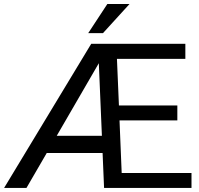

<svg xmlns="http://www.w3.org/2000/svg" viewBox="-27 -927 981 947"><path d="M0 0ZM917.5 0H486.3L479 -172.4H203.6L103.5 0H-6.8L422.9 -710.9H887.2V-636.7H549.8L559.6 -406.7H847.7V-333H562.5L573.2 -73.7H917.5ZM252.9 -257.3H475.6L460.4 -615.2ZM502.4 -907.2H611.8L481 -763.7H408.2Z"/></svg>

Font: Roboto
Style: Regular
Weight: 400
Designer: Google
Version: Version 2.134; 2016; ttfautohint (v1.6)